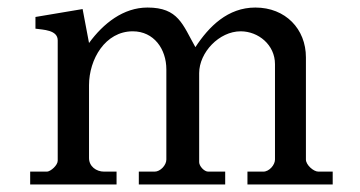

<svg xmlns="http://www.w3.org/2000/svg" viewBox="-20 -489 954 509"><path d="M60 0H289V-34H256C235 -34 216 -48 216 -70V-263C216 -332 259 -406 332 -406C388 -406 421 -359 421 -305V-66C421 -51 405 -34 390 -34H348V0H577V-34H532C521 -34 508 -49 508 -59V-295C508 -350 561 -406 618 -406C665 -406 709 -370 709 -319V-66C709 -52 694 -34 678 -34H636V0H862V-34H824C811 -34 791 -52 791 -66V-337C791 -412 737 -469 657 -469C584 -469 534 -419 498 -364C464 -424 453 -469 371 -469C307 -469 254 -427 216 -375L199 -465L74 -444V-413C94 -410 133 -410 133 -382V-63C133 -51 115 -35 105 -34H60Z"/></svg>

Font: MusAnalysis
Style: Regular
Weight: 400
Version: Version 2.0